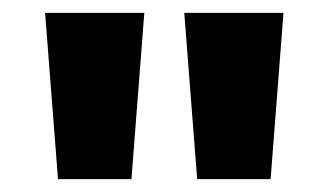

<svg xmlns="http://www.w3.org/2000/svg" viewBox="-20 -734 510 298"><path d="M204 -714 184 -456H70L50 -714ZM420 -714 400 -456H286L266 -714Z"/></svg>

Font: Noto Sans Gujarati UI Condensed ExtraBold
Style: Regular
Weight: 800
Width: 3
Designer: Jelle Bosma - Monotype Design Team, Universal Thirst
Foundry: Monotype Imaging Inc.
Version: Version 2.106; ttfautohint (v1.8.4.7-5d5b)